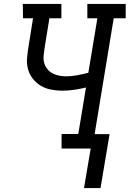

<svg xmlns="http://www.w3.org/2000/svg" viewBox="-20 -755 659 976"><path d="M407 201 441 0H293V-74H378L417 -310Q387 -303 357 -298.5Q327 -294 297 -294Q268 -294 239.5 -299.5Q211 -305 187.5 -319Q164 -333 147 -354.5Q130 -376 122.5 -403Q115 -430 117.5 -459.5Q120 -489 125 -519L148 -662H97L96 -735H292V-662H231L206 -507Q203 -488 201.5 -469.5Q200 -451 205 -434Q210 -417 221 -403.5Q232 -390 247.5 -382Q263 -374 280.5 -370.5Q298 -367 316 -367Q344 -367 372.5 -372.5Q401 -378 429 -385L475 -662H424V-735H619V-662H558L461 -73H537L491 201Z"/></svg>

Font: Iosevka Etoile
Style: Italic
Weight: 400
Italic angle: -9°
Designer: Belleve Invis
Foundry: Belleve Invis
Version: Version 22.1.2; ttfautohint (v1.8.4)